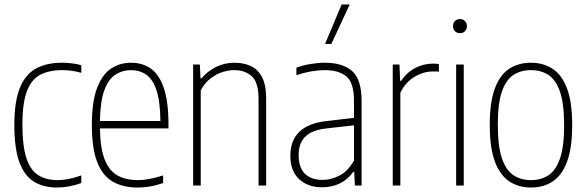

<svg xmlns="http://www.w3.org/2000/svg" viewBox="-20 -828 2618 857"><path d="M234 9Q173 9 130.5 -17.8Q88 -44.5 66 -105.5Q44 -166.5 44 -270Q44 -373.5 68.2 -434.5Q92.5 -495.5 140 -521.8Q187.5 -548 257 -548Q276.5 -548 299 -545.5Q321.5 -543 343 -537V-503Q318.5 -510 296 -512.5Q273.5 -515 259 -515Q198.5 -515 158.8 -493.8Q119 -472.5 99.5 -419.5Q80 -366.5 80 -272Q80 -176.5 97.8 -122.5Q115.5 -68.5 150.8 -46.2Q186 -24 238 -24Q260 -24 285.8 -29Q311.5 -34 343 -45V-11Q287.5 9 234 9Z M594 9Q528 9 482.5 -17.8Q437 -44.5 413.5 -105.5Q390 -166.5 390 -270Q390 -373.5 413 -434.5Q436 -495.5 475.5 -521.8Q515 -548 565 -548Q615.5 -548 653 -522Q690.5 -496 711.2 -435.2Q732 -374.5 732 -270V-255H426Q427.5 -167 447 -116.8Q466.5 -66.5 503.8 -45.2Q541 -24 596 -24Q619.5 -24 646.2 -29Q673 -34 708 -45V-11Q676 0 648.2 4.5Q620.5 9 594 9ZM565 -515Q527 -515 496 -495.5Q465 -476 446.2 -426.5Q427.5 -377 426 -288H696Q695 -377 678 -426.5Q661 -476 631.8 -495.5Q602.5 -515 565 -515Z M842 0V-540H872L875 -478H879Q907 -511 945 -529.5Q983 -548 1027 -548Q1067 -548 1099 -533.5Q1131 -519 1149.5 -484Q1168 -449 1168 -388V0H1134V-387Q1134 -460 1104 -487.5Q1074 -515 1025 -515Q1002 -515 974.5 -506.8Q947 -498.5 920.8 -478.8Q894.5 -459 876 -425V0Z M1418 8Q1355 8 1315.5 -28Q1276 -64 1276 -133Q1276 -270.5 1440 -288L1560 -302V-378Q1560 -459 1526 -487Q1492 -515 1429 -515Q1403 -515 1370 -509.5Q1337 -504 1303 -492V-526Q1330 -536.5 1365 -542.2Q1400 -548 1430 -548Q1509 -548 1551.5 -511Q1594 -474 1594 -377V0H1564L1561 -61H1557Q1532.5 -26.5 1496.8 -9.2Q1461 8 1418 8ZM1313 -137Q1313 -79.5 1341.2 -52.2Q1369.5 -25 1421 -25Q1455.5 -25 1493.2 -43.2Q1531 -61.5 1560 -111V-268.5L1439 -255Q1374 -248.5 1343.5 -219Q1313 -189.5 1313 -137ZM1431 -632 1505 -808H1541L1459 -632Z M1733 0V-540H1763L1766 -467H1770Q1796.5 -505.5 1834 -524.8Q1871.5 -544 1912 -544Q1921 -544 1927.8 -543.5Q1934.5 -543 1939 -542V-508Q1931.5 -509 1925.8 -509Q1920 -509 1911 -509Q1870 -509 1829.8 -484.8Q1789.5 -460.5 1767 -414V0Z M2016 0V-540H2050V0ZM2033 -680Q2019.5 -680 2010.8 -688.5Q2002 -697 2002 -711Q2002 -725.5 2010.8 -734.2Q2019.5 -743 2033 -743Q2046.5 -743 2055.2 -734.2Q2064 -725.5 2064 -711Q2064 -697 2055.2 -688.5Q2046.5 -680 2033 -680Z M2350 9Q2295 9 2253.5 -18.2Q2212 -45.5 2189 -106.8Q2166 -168 2166 -270Q2166 -372 2188.8 -433Q2211.5 -494 2252.8 -521Q2294 -548 2350 -548Q2405 -548 2446.5 -521Q2488 -494 2511 -433Q2534 -372 2534 -270Q2534 -168 2511.2 -106.8Q2488.5 -45.5 2447.2 -18.2Q2406 9 2350 9ZM2350 -24Q2395 -24 2428.2 -45.8Q2461.5 -67.5 2479.8 -120.8Q2498 -174 2498 -268Q2498 -364 2479.8 -417.8Q2461.5 -471.5 2428.2 -493.2Q2395 -515 2350 -515Q2305 -515 2271.8 -493.5Q2238.5 -472 2220.2 -419Q2202 -366 2202 -272Q2202 -176 2220.2 -122Q2238.5 -68 2271.8 -46Q2305 -24 2350 -24Z"/></svg>

Font: Encode Sans Condensed Thin
Style: Regular
Weight: 100
Width: 3
Designer: Multiple Designers
Foundry: Impallari Type
Version: Version 3.000; ttfautohint (v1.8.3) -l 8 -r 50 -G 200 -x 14 